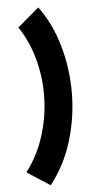

<svg xmlns="http://www.w3.org/2000/svg" viewBox="-64 -917 558 1074"><g transform="rotate(-5 214.5 -380.5)"><path d="M176 118 47 34Q115 -55 149 -166Q183 -277 183 -392Q183 -496 155.5 -595.5Q128 -695 73 -777L193 -879Q264 -785 301.5 -656.5Q339 -528 339 -391Q339 -255 299.5 -122Q260 11 176 118Z"/></g></svg>

Font: Mochiy Pop One
Style: Regular
Weight: 400
Designer: FONTDASU
Foundry: FONTDASU / Google Inc. / Adobe
Version: Version 2.000